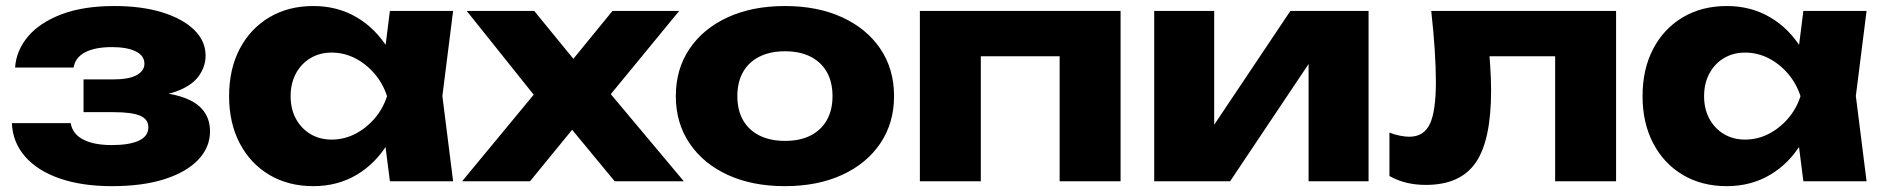

<svg xmlns="http://www.w3.org/2000/svg" viewBox="-20 -608 6323 644"><path d="M355.2 16.4Q255.6 16.4 181.2 -9.1Q106.8 -34.6 64.7 -82.3Q22.6 -130 19.8 -195H217.2Q222.8 -159.2 258.5 -140.3Q294.2 -121.4 355.2 -121.4Q413.8 -121.4 445.7 -136.2Q477.6 -151 477.6 -181.4Q477.6 -208 449.9 -219.9Q422.2 -231.8 360.8 -231.8H260.2V-341.6H358.4Q412.4 -341.6 438.4 -356Q464.4 -370.4 464.4 -394.2Q464.4 -421.4 435.2 -435.7Q406 -450 355.4 -450Q299 -450 265.7 -432.7Q232.4 -415.4 226.8 -381.4H30.6Q34.4 -438.4 73.6 -485.2Q112.8 -532 186 -559.9Q259.2 -587.8 363.4 -587.8Q455.4 -587.8 524.2 -566.5Q593 -545.2 631.3 -507.8Q669.6 -470.4 669.6 -421.6Q669.6 -384.8 646.4 -352.5Q623.2 -320.2 570.1 -300.9Q517 -281.6 427.6 -282.2V-299.2Q552.4 -304.4 618.4 -271.4Q684.4 -238.4 684.4 -166.8Q684.4 -114.6 645.7 -73.1Q607 -31.6 533.5 -7.6Q460 16.4 355.2 16.4Z M1287.8 0 1261.6 -205.8 1289.4 -285.4 1261.6 -364 1287.8 -571.4H1499.8L1463.8 -286L1499.8 0ZM1335.6 -285.4Q1322 -194.6 1280.7 -126.7Q1239.4 -58.8 1175.5 -21.2Q1111.6 16.4 1030.8 16.4Q947.2 16.4 883.5 -21.4Q819.8 -59.2 784.1 -127.4Q748.4 -195.6 748.4 -285.4Q748.4 -376.2 784.1 -444.2Q819.8 -512.2 883.5 -550Q947.2 -587.8 1030.8 -587.8Q1111.6 -587.8 1175.5 -550.5Q1239.4 -513.2 1281.2 -445.5Q1323 -377.8 1335.6 -285.4ZM954.8 -285.4Q954.8 -242.8 972.3 -210.1Q989.8 -177.4 1020.9 -158.6Q1052 -139.8 1092.4 -139.8Q1133.8 -139.8 1170.8 -158.6Q1207.8 -177.4 1236.1 -210.1Q1264.4 -242.8 1278.2 -285.4Q1264.4 -328 1236.1 -361Q1207.8 -394 1170.8 -412.8Q1133.8 -431.6 1092.4 -431.6Q1052 -431.6 1020.9 -412.8Q989.8 -394 972.3 -361Q954.8 -328 954.8 -285.4Z M1530 0 1794.6 -320 1794.2 -260.2 1545.4 -571.4H1771.8L1933.4 -373.8H1873L2034.4 -571.4H2258.2L2000.2 -257.6L1989.8 -338.6L2273.6 0H2041.8L1867 -211.4H1930.6L1757.8 0Z M2612.7 16.4Q2503.2 16.4 2420.9 -21.4Q2338.6 -59.2 2292.7 -127.5Q2246.8 -195.8 2246.8 -285.5Q2246.8 -376.2 2292.7 -444.2Q2338.6 -512.2 2421 -550Q2503.4 -587.8 2612.9 -587.8Q2722.4 -587.8 2804.7 -550Q2887 -512.2 2932.9 -444.3Q2978.8 -376.4 2978.8 -285.5Q2978.8 -195.6 2932.9 -127.4Q2887 -59.2 2804.6 -21.4Q2722.2 16.4 2612.7 16.4ZM2612.9 -135.4Q2663.2 -135.4 2698.7 -153.4Q2734.2 -171.4 2753.3 -205.1Q2772.4 -238.9 2772.4 -285.4Q2772.4 -332.8 2753.3 -366.4Q2734.2 -400 2698.7 -418Q2663.2 -436 2612.9 -436Q2563.4 -436 2527.4 -418Q2491.4 -400 2472.3 -366.4Q2453.2 -332.8 2453.2 -285.7Q2453.2 -238.6 2472.3 -205Q2491.4 -171.4 2527.4 -153.4Q2563.4 -135.4 2612.9 -135.4Z M3738.6 -571.4V0H3534.2V-512.4L3627.8 -419.2H3176.2L3269.8 -512.4V0H3065.4V-571.4Z M3851.4 0V-571.4H4052.6V-111.2L4009.4 -125L4308.2 -571.4H4570.4V0H4369.2V-472.6L4412.8 -458.4L4106 0Z M4780.6 -571.4H5400.6V0H5196.2V-512.8L5289.8 -419.2H4882.8L4969.4 -498.2Q4975 -438.6 4978.2 -390.9Q4981.4 -343.2 4981.4 -304.6Q4981.4 -137.4 4929.8 -62.6Q4878.2 12.2 4762.6 12.2Q4729 12.2 4699.2 5.3Q4669.4 -1.6 4640.4 -17.6V-163.2Q4658.4 -156.2 4675.9 -152.8Q4693.4 -149.4 4707.2 -149.4Q4755.6 -149.4 4775.9 -192Q4796.2 -234.6 4796.2 -332.8Q4796.2 -379.8 4792.4 -439.6Q4788.6 -499.4 4780.6 -571.4Z M6028.8 0 6002.6 -205.8 6030.4 -285.4 6002.6 -364 6028.8 -571.4H6240.8L6204.8 -286L6240.8 0ZM6076.6 -285.4Q6063 -194.6 6021.7 -126.7Q5980.4 -58.8 5916.5 -21.2Q5852.6 16.4 5771.8 16.4Q5688.2 16.4 5624.5 -21.4Q5560.8 -59.2 5525.1 -127.4Q5489.4 -195.6 5489.4 -285.4Q5489.4 -376.2 5525.1 -444.2Q5560.8 -512.2 5624.5 -550Q5688.2 -587.8 5771.8 -587.8Q5852.6 -587.8 5916.5 -550.5Q5980.4 -513.2 6022.2 -445.5Q6064 -377.8 6076.6 -285.4ZM5695.8 -285.4Q5695.8 -242.8 5713.3 -210.1Q5730.8 -177.4 5761.9 -158.6Q5793 -139.8 5833.4 -139.8Q5874.8 -139.8 5911.8 -158.6Q5948.8 -177.4 5977.1 -210.1Q6005.4 -242.8 6019.2 -285.4Q6005.4 -328 5977.1 -361Q5948.8 -394 5911.8 -412.8Q5874.8 -431.6 5833.4 -431.6Q5793 -431.6 5761.9 -412.8Q5730.8 -394 5713.3 -361Q5695.8 -328 5695.8 -285.4Z"/></svg>

Font: Unbounded
Style: Regular
Weight: 400
Designer: Luke Prowse, Jean-Baptiste Morizot, Fátima Lázaro, Florian Runge
Foundry: NaN
Version: Version 1.701;gftools[0.9.28.dev5+ged2979d]